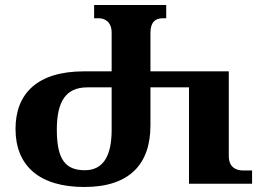

<svg xmlns="http://www.w3.org/2000/svg" viewBox="-20 -734 1043 767"><path d="M317 13C497 13 581 -78 581 -233V-385H735V0H987V-53H951C919 -53 894 -69 894 -111V-449H581V-604C581 -647 603 -661 629 -661H644V-714H356V-661H375C398 -661 426 -647 426 -604V-449H316C130 -449 42 -361 42 -219C42 -72 137 13 317 13ZM319 -54C242 -54 207 -96 207 -216C207 -330 244 -385 329 -385H426V-215C426 -112 393 -54 319 -54Z"/></svg>

Font: Noto Serif Georgian Bold
Style: Regular
Weight: 700
Designer: Monotype Design Team, Akaki Razmadze
Foundry: Google LLC
Version: Version 2.003